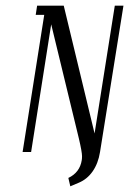

<svg xmlns="http://www.w3.org/2000/svg" viewBox="-20 -532 452 672"><path d="M59.1 0 134.8 -480H105L109.9 -512.2H203.1L311 -64.9L381.8 -512.2H412.1L330.1 0Q323.7 40 304.2 67.9Q284.7 95.7 254.9 107.9L226.1 120.1L219.2 90.8Q259.3 71.8 266.1 28.8Q267.1 23.9 267.1 14.6Q267.1 -0.5 255.9 -47.9L159.2 -446.8L88.9 0Z"/></svg>

Font: Gawaa
Style: Italic
Weight: 400
Designer: T. Christopher White
Version: Version 1.0